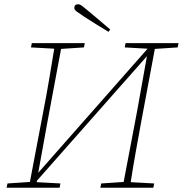

<svg xmlns="http://www.w3.org/2000/svg" viewBox="-20 -879 856 899"><path d="M564 -657 568 -677H816L812 -657L705 -650L642 -313Q629 -242 616 -170Q603 -98 592 -26L702 -20L698 0H450L454 -20L559 -27L623 -364L668 -616L153 -33L152 -26L263 -20L259 0H11L15 -20L120 -27L184 -364Q198 -435 210 -507Q222 -579 234 -651L125 -657L129 -677H377L373 -657L266 -650L203 -313L159 -70L671 -651ZM496 -741 488 -730Q459 -747 430 -765.5Q401 -784 374 -801Q349 -818 338.5 -825.5Q328 -833 328 -842Q328 -859 346 -859Q354 -859 363 -852.5Q372 -846 393 -828Q416 -809 442.5 -786.5Q469 -764 496 -741Z"/></svg>

Font: Source Serif Pro ExtraLight
Style: Italic
Weight: 200
Italic angle: -12°
Designer: Frank Grießhammer
Foundry: Adobe Systems Incorporated
Version: Version 3.001;hotconv 1.0.111;makeotfexe 2.5.65597